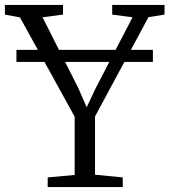

<svg xmlns="http://www.w3.org/2000/svg" viewBox="-30 -763 691 783"><path d="M274.5 -49.5V-287L51.5 -692L-10 -703.5V-743H227V-703.5L143.5 -692.5L288.5 -405.5L323.5 -325.5L361 -405L510.5 -692.5L427.5 -703.5V-743H641V-703.5L575.5 -693L357.5 -288V-50.5L470.5 -39.5V0H164.5V-39.5ZM593.5 -559.5V-510.5H37V-559.5Z"/></svg>

Font: Merriweather 36pt Light
Style: Regular
Weight: 300
Designer: Eben Sorkin
Foundry: Eben Sorkin
Version: Version 2.100